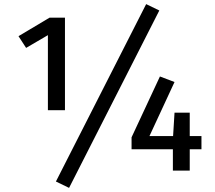

<svg xmlns="http://www.w3.org/2000/svg" viewBox="-20 -830 1047 934"><path d="M691 -810 252 53 316 84 755 -779ZM296 -294V-744H221L70 -654L107 -597L213 -659V-294ZM960 -168H903V-282H829L822 -168H707L829 -431L758 -458L620 -162V-104H821V0H903V-104H960Z"/></svg>

Font: Glow Sans SC Normal Medium
Style: Regular
Weight: 600
Designer: Ryoko NISHIZUKA (kana, bopomofo & ideographs); Paul D. Hunt (Latin, Greek & Cyrillic); Sandoll Communications, Soo-young
Version: Version 0.93